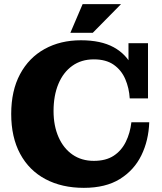

<svg xmlns="http://www.w3.org/2000/svg" viewBox="-20 -890 781 925"><path d="M384 15Q278 15 199 -27Q120 -69 77 -149Q34 -229 34 -341Q34 -453 76.5 -532.5Q119 -612 195 -654Q271 -696 370 -696Q466 -696 527.5 -662.5Q589 -629 619 -566Q649 -503 649 -416H605Q602 -466 583.5 -509Q565 -552 528 -578Q491 -604 432 -604Q372 -604 328.5 -573Q285 -542 261.5 -486Q238 -430 238 -355Q238 -284 262 -229.5Q286 -175 329.5 -145Q373 -115 432 -115Q490 -115 527.5 -139.5Q565 -164 586 -206.5Q607 -249 613 -301H699Q696 -213 661 -141.5Q626 -70 557.5 -27.5Q489 15 384 15ZM649 -416 599 -529V-682H693V-416ZM319 -732 378 -870H563L427 -732Z"/></svg>

Font: Montagu Slab
Style: Bold
Weight: 700
Designer: Florian Karsten
Foundry: Florian Karsten
Version: Version 1.000